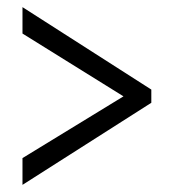

<svg xmlns="http://www.w3.org/2000/svg" viewBox="-20 -627 487 538"><path d="M43 -184V-109L404 -339V-376L43 -607V-533L326 -357Z"/></svg>

Font: Noto Serif Sinhala ExtraCondensed Medium
Style: Regular
Weight: 500
Width: 2
Designer: Jelle Bosma - Monotype Design Team
Foundry: Monotype Imaging Inc.
Version: Version 2.007